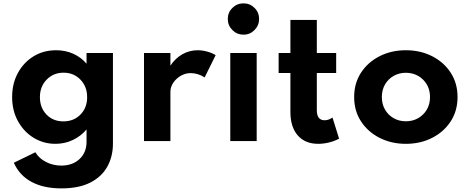

<svg xmlns="http://www.w3.org/2000/svg" viewBox="-20 -820 2725 1116"><path d="M337 275Q438.5 275 504.8 241.2Q571 207.5 603.8 148.5Q636.5 89.5 636.5 14V-512H483V-449.5Q452.5 -486.5 406.5 -507.2Q360.5 -528 306.5 -528Q232.5 -528 174.8 -492.5Q117 -457 83.8 -395.5Q50.5 -334 50.5 -256Q50.5 -176.5 84.8 -115Q119 -53.5 176 -18.8Q233 16 302.5 16Q356 16 402.8 -6Q449.5 -28 483 -67.5V4.5Q483 66.5 442.2 104.5Q401.5 142.5 336.5 142.5Q288.5 142.5 247.5 121.5Q206.5 100.5 185.5 65L60.5 126Q93 199.5 163.2 237.2Q233.5 275 337 275ZM348.5 -114.5Q288.5 -114.5 250.2 -154.2Q212 -194 212 -255Q212 -317 251.2 -357.2Q290.5 -397.5 349.5 -397.5Q408.5 -397.5 447.5 -357.2Q486.5 -317 486.5 -255Q486.5 -194 447.8 -154.2Q409 -114.5 348.5 -114.5Z M817 0H970.5V-286Q970.5 -314.5 987.2 -339.2Q1004 -364 1030.8 -379.5Q1057.5 -395 1087.5 -395Q1131 -395 1169.5 -370L1233.5 -499.5Q1213.5 -512 1184.8 -520Q1156 -528 1129 -528Q1081.5 -528 1040.2 -504.8Q999 -481.5 970.5 -438.5V-512H817Z M1395.5 -618.5Q1433 -618.5 1459.5 -645.5Q1486 -672.5 1486 -710Q1486 -747.5 1459.5 -774Q1433 -800.5 1395.5 -800.5Q1357.5 -800.5 1330.8 -774Q1304 -747.5 1304 -710Q1304 -672 1330.8 -645.2Q1357.5 -618.5 1395.5 -618.5ZM1318.5 0H1472V-512H1318.5Z M1829.5 16Q1860.5 16 1892.8 8Q1925 0 1951 -14L1912.5 -137Q1891 -121 1866.5 -121Q1821.5 -121 1821.5 -180V-395.5H1934V-512H1821.5V-704H1668V-512H1599.5V-395.5H1668V-169Q1668 -81.5 1710.8 -32.8Q1753.5 16 1829.5 16Z M2339 16Q2424 16 2492 -18.8Q2560 -53.5 2599.8 -114.8Q2639.5 -176 2639.5 -256Q2639.5 -336 2599.8 -397.2Q2560 -458.5 2492 -493.2Q2424 -528 2339 -528Q2254.5 -528 2186.2 -493.2Q2118 -458.5 2078.2 -397.2Q2038.5 -336 2038.5 -256Q2038.5 -176 2078.2 -114.8Q2118 -53.5 2186.2 -18.8Q2254.5 16 2339 16ZM2339 -115Q2300 -115 2268.2 -133Q2236.5 -151 2218 -182.8Q2199.5 -214.5 2199.5 -256Q2199.5 -297.5 2218 -329.2Q2236.5 -361 2268.2 -379Q2300 -397 2339 -397Q2378.5 -397 2410.2 -379Q2442 -361 2460.8 -329.2Q2479.5 -297.5 2479.5 -256Q2479.5 -214.5 2460.8 -182.8Q2442 -151 2410.2 -133Q2378.5 -115 2339 -115Z"/></svg>

Font: Spartan
Style: Bold
Weight: 700
Designer: Matt Bailey, Mirko Velimirovic
Foundry: Matt Bailey
Version: Version 1.003; ttfautohint (v1.8.3)